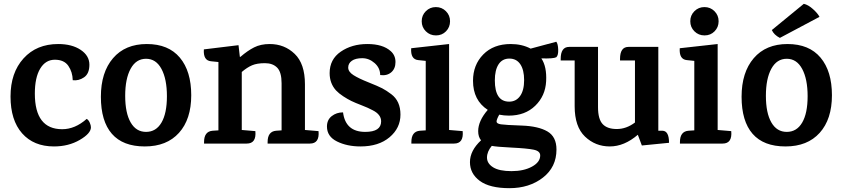

<svg xmlns="http://www.w3.org/2000/svg" viewBox="-20 -750 4401 1003"><path d="M284 -520Q356 -520 401.5 -489.5Q447 -459 447 -412Q447 -365 419 -346Q391 -327 360 -331Q359 -374 337 -406Q315 -438 266.5 -438Q218 -438 190 -391.5Q162 -345 162 -261Q162 -75 305 -75Q372 -75 433 -129Q443 -123 449 -109Q455 -95 455 -85Q455 -53 396.5 -19Q338 15 262 15Q156 15 95.5 -53.5Q35 -122 35 -246Q35 -370 103 -445Q171 -520 284 -520Z M823.5 -390Q795 -443 743 -443Q691 -443 662.5 -391Q634 -339 634 -249.5Q634 -160 662.5 -110.5Q691 -61 743 -61Q795 -61 823.5 -109.5Q852 -158 852 -247.5Q852 -337 823.5 -390ZM507 -244.5Q507 -372 570.5 -446Q634 -520 747 -520Q860 -520 919.5 -449Q979 -378 979 -252.5Q979 -127 915 -56Q851 15 736.5 15Q622 15 564.5 -51Q507 -117 507 -244.5Z M1599 0H1378V-8Q1378 -63 1422 -67L1451 -69V-315Q1451 -373 1428 -396.5Q1405 -420 1364 -420Q1323 -420 1297 -409Q1271 -398 1243 -374V-71L1314 -65Q1320 0 1269 0H1046V-8Q1046 -63 1090 -67L1121 -69V-426L1082 -430Q1041 -434 1045 -492L1226 -514L1233 -453H1236Q1273 -485 1307.5 -502.5Q1342 -520 1389 -520Q1466 -520 1519.5 -468.5Q1573 -417 1573 -310V-71L1644 -65Q1650 0 1599 0Z M2021 -483Q2046 -461 2046 -426Q2046 -391 2023.5 -372Q2001 -353 1966 -358Q1966 -395 1937 -420.5Q1908 -446 1872.5 -446Q1837 -446 1818 -432.5Q1799 -419 1799 -397Q1799 -375 1826.5 -357.5Q1854 -340 1904.5 -320Q1955 -300 1977 -288.5Q1999 -277 2024 -258Q2072 -222 2072 -151.5Q2072 -81 2015 -33Q1958 15 1863 15Q1793 15 1740.5 -11Q1688 -37 1688 -89Q1688 -124 1713 -143.5Q1738 -163 1772 -163Q1785 -61 1888 -61Q1971 -61 1971 -116Q1971 -152 1927 -174Q1903 -187 1869 -200Q1835 -213 1815.5 -222.5Q1796 -232 1773 -247Q1750 -262 1735 -278Q1702 -315 1702 -368Q1702 -440 1760 -480Q1818 -520 1899 -520Q1980 -520 2021 -483Z M2352 0H2129V-8Q2129 -63 2173 -67L2204 -69V-432L2165 -436Q2124 -440 2128 -498L2326 -520V-71L2397 -65Q2403 0 2352 0ZM2331 -639Q2331 -608 2310 -586.5Q2289 -565 2257.5 -565Q2226 -565 2204.5 -586.5Q2183 -608 2183 -639Q2183 -670 2204.5 -691.5Q2226 -713 2257 -713Q2288 -713 2309.5 -691.5Q2331 -670 2331 -639Z M2638 -146Q2613 -146 2588 -151Q2574 -126 2574 -115Q2574 -104 2597 -100.5Q2620 -97 2706 -94Q2792 -91 2839.5 -63.5Q2887 -36 2887 31Q2887 123 2816 178Q2745 233 2641.5 233Q2538 233 2486.5 195Q2435 157 2435 97Q2435 37 2493 -17Q2478 -35 2478 -65Q2478 -118 2528 -176Q2451 -226 2451 -328Q2451 -411 2504.5 -465.5Q2558 -520 2648 -520Q2707 -520 2752 -496L2886 -532Q2895 -521 2896 -491Q2897 -461 2886 -451Q2871 -443 2808 -445Q2837 -402 2833 -325.5Q2829 -249 2776 -197.5Q2723 -146 2638 -146ZM2802 62Q2802 39 2768 32Q2734 25 2653 21Q2572 17 2549 12Q2524 42 2524 73Q2524 104 2556 124Q2588 144 2652 144Q2716 144 2759 120.5Q2802 97 2802 62ZM2640 -219Q2676 -219 2697 -248.5Q2718 -278 2718 -331.5Q2718 -385 2698 -414.5Q2678 -444 2641 -444Q2604 -444 2584.5 -414Q2565 -384 2565 -330Q2565 -219 2640 -219Z M3219 -442Q3219 -505 3263 -505H3419V-67H3441Q3475 -66 3475 -4L3333 10L3312 -46Q3241 15 3165.5 15Q3090 15 3036 -36.5Q2982 -88 2982 -195V-434H2909V-442Q2909 -505 2953 -505H3104V-190Q3104 -128 3128 -102Q3152 -76 3202 -76Q3252 -76 3297 -110V-434H3219Z M3755 0H3532V-8Q3532 -63 3576 -67L3607 -69V-432L3568 -436Q3527 -440 3531 -498L3729 -520V-71L3800 -65Q3806 0 3755 0ZM3734 -639Q3734 -608 3713 -586.5Q3692 -565 3660.5 -565Q3629 -565 3607.5 -586.5Q3586 -608 3586 -639Q3586 -670 3607.5 -691.5Q3629 -713 3660 -713Q3691 -713 3712.5 -691.5Q3734 -670 3734 -639Z M4170.5 -390Q4142 -443 4090 -443Q4038 -443 4009.5 -391Q3981 -339 3981 -249.5Q3981 -160 4009.5 -110.5Q4038 -61 4090 -61Q4142 -61 4170.5 -109.5Q4199 -158 4199 -247.5Q4199 -337 4170.5 -390ZM3854 -244.5Q3854 -372 3917.5 -446Q3981 -520 4094 -520Q4207 -520 4266.5 -449Q4326 -378 4326 -252.5Q4326 -127 4262 -56Q4198 15 4083.5 15Q3969 15 3911.5 -51Q3854 -117 3854 -244.5ZM4261 -662 4054 -552Q4023 -568 4012 -593L4179 -730Q4202 -725 4227 -702.5Q4252 -680 4261 -662Z"/></svg>

Font: Karma
Style: Bold
Weight: 700
Designer: Joana Correia
Foundry: Indian Type Foundry
Version: Version 1.202;PS 1.0;hotconv 1.0.78;makeotf.lib2.5.61930; tt